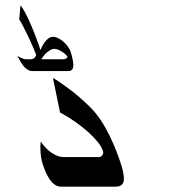

<svg xmlns="http://www.w3.org/2000/svg" viewBox="-20 -697 662 717"><path d="M434.6 -75.2Q444.3 -41 442.4 -24.4Q440.4 0 412.1 0H208Q184.6 0 166 -26.4Q150.4 -48.8 137.7 -89.8Q132.8 -107.4 131.3 -129.4Q129.9 -151.4 131.8 -168Q146.5 -148.4 157.2 -138.7Q189.5 -110.4 217.8 -110.4H349.6Q356.4 -110.4 361.8 -117.2Q367.2 -124 364.3 -133.8Q355.5 -161.1 311.5 -202.1Q264.6 -244.1 204.1 -277.3L177.7 -406.2Q178.7 -406.2 202.1 -390.6Q229.5 -372.1 256.8 -350.6Q293.9 -320.3 321.3 -292Q357.4 -254.9 388.7 -191.4Q416 -135.7 434.6 -75.2ZM245.1 -500Q253.9 -468.8 253.9 -454.1Q253.9 -431.6 235.4 -431.6H99.6Q85.9 -431.6 71.3 -446.3Q61.5 -457 52.7 -473.6L44.9 -488.3Q51.8 -484.4 55.7 -482.4Q69.3 -475.6 77.1 -475.6H94.7Q102.5 -475.6 108.4 -480.5Q112.3 -484.4 115.2 -492.2Q102.5 -525.4 83 -565.4Q61.5 -611.3 51.8 -624L56.6 -676.8Q68.4 -663.1 85.9 -626Q99.6 -596.7 114.3 -557.6Q127 -525.4 130.9 -509.8Q133.8 -516.6 136.7 -522.5Q144.5 -538.1 153.3 -546.9Q165 -559.6 177.7 -559.6Q194.3 -559.6 214.8 -543Q237.3 -524.4 245.1 -500ZM232.4 -485.4Q223.6 -497.1 208 -505.9Q193.4 -514.6 183.6 -514.6Q173.8 -514.6 164.1 -507.8Q148.4 -498 133.8 -475.6H215.8Q221.7 -475.6 226.1 -478Q230.5 -480.5 232.4 -485.4Z"/></svg>

Font: Thabit-Bold-Oblique
Style: Bold Oblique
Weight: 700
Designer: Regenerated by Nadim Shaikli
Foundry: MAK Alagha
Version: 0.01